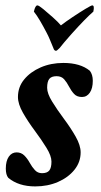

<svg xmlns="http://www.w3.org/2000/svg" viewBox="-20 -666 366 694"><path d="M107.4 7.8Q46.9 7.8 9.8 -23.4Q1 -34.2 1 -56.6Q1 -84 11.7 -99.6Q22.5 -115.2 40 -115.2Q56.6 -115.2 67.9 -104Q79.1 -92.8 87.4 -77.6Q95.7 -62.5 106 -51.3Q116.2 -40 131.8 -40Q150.4 -40 158.2 -49.8Q166 -59.6 166 -82Q166 -102.5 147.9 -131.8Q129.9 -161.1 105.5 -193.8Q81.1 -226.6 63 -258.3Q44.9 -290 44.9 -315.4Q44.9 -351.6 67.4 -378.9Q89.8 -406.2 127 -422.4Q164.1 -438.5 209 -438.5Q270.5 -438.5 304.7 -410.2Q315.4 -396.5 315.4 -374Q315.4 -346.7 304.7 -331.1Q293.9 -315.4 276.4 -315.4Q257.8 -315.4 247.6 -326.7Q237.3 -337.9 229.5 -353Q221.7 -368.2 211.9 -379.4Q202.1 -390.6 184.6 -390.6Q166 -390.6 158.2 -380.9Q150.4 -371.1 150.4 -348.6Q150.4 -328.1 168.5 -298.8Q186.5 -269.5 210.9 -236.8Q235.4 -204.1 253.4 -172.4Q271.5 -140.6 271.5 -115.2Q271.5 -80.1 249 -52.2Q226.6 -24.4 189.5 -8.3Q152.3 7.8 107.4 7.8ZM200.2 -574.2Q217.8 -587.9 242.7 -604.5Q267.6 -621.1 288.6 -633.8Q309.6 -646.5 313.5 -646.5Q322.3 -646.5 317.4 -624Q303.7 -612.3 283.7 -591.8Q263.7 -571.3 238.3 -543Q226.6 -530.3 212.4 -513.2Q198.2 -496.1 195.3 -492.2Q185.5 -482.4 182.6 -482.4Q175.8 -482.4 172.9 -492.2Q166 -508.8 160.2 -522.9Q154.3 -537.1 148.4 -547.9Q135.7 -572.3 124.5 -591.3Q113.3 -610.4 102.5 -624Q107.4 -646.5 115.2 -646.5Q120.1 -646.5 136.2 -633.3Q152.3 -620.1 170.9 -603.5Q189.5 -586.9 200.2 -574.2Z"/></svg>

Font: Crimson Text
Style: Bold Italic
Weight: 700
Italic angle: -11°
Designer: Sebastian Kosch
Foundry: Sebastian Kosch
Version: Version 1.100; ttfautohint (v1.8.4)